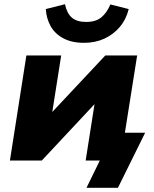

<svg xmlns="http://www.w3.org/2000/svg" viewBox="-20 -761 732 910"><path d="M390 129 453 0H386L407 -132H668L539 129ZM27 0 105 -498H270L224 -206H205L479 -498H630L551 0H386L432 -293H452L178 0ZM378 -558Q320 -558 280 -579.5Q240 -601 220 -637Q200 -673 197 -718L288 -741Q297 -698 320.5 -677.5Q344 -657 389 -657Q434 -657 460.5 -679Q487 -701 503 -740L590 -718Q578 -669 548 -633.5Q518 -598 475 -578Q432 -558 378 -558Z"/></svg>

Font: Nunito Sans 10pt Black
Style: Italic
Weight: 900
Italic angle: -9°
Designer: Vernon Adams
Foundry: Vernon Adams
Version: Version 3.101;gftools[0.9.27]